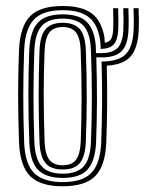

<svg xmlns="http://www.w3.org/2000/svg" viewBox="-20 -628 510 655"><path d="M194 7.5Q118.2 7.5 83.5 -26.6Q48.8 -60.8 45 -139.8Q41.8 -229.8 41.8 -304Q41.8 -378.2 45 -460.2Q48.8 -538 82.8 -572.8Q116.8 -607.5 194 -607.5Q258.5 -607.5 292.2 -582.8Q326 -558 336.2 -501.5Q336.8 -490.5 337.5 -482.2Q353.2 -484.8 359 -495.1Q364.8 -505.5 366 -526Q366.8 -540.2 366.6 -560.9Q366.5 -581.5 365.8 -600H383Q383.8 -582.2 383.9 -561Q384 -539.8 383.5 -525.8Q381.2 -491.5 368.1 -476.6Q355 -461.8 323.5 -461Q323.2 -472.8 322.5 -483Q315.8 -541.8 285.2 -567.5Q254.8 -593.2 194 -593.2Q126.2 -593.2 96.1 -561.8Q66 -530.2 62.5 -459.2Q59.5 -379.5 59.4 -305.8Q59.2 -232 62.5 -140.2Q65.8 -67.8 97 -37.2Q128.2 -6.8 194 -6.8Q262 -6.8 291.9 -38.5Q321.8 -70.2 325.2 -140.8Q327.8 -211 328.2 -275.5Q328.8 -340 326.5 -418Q382.5 -418.5 407.2 -441.4Q432 -464.2 435.5 -520.5Q436.5 -537 436.4 -560.9Q436.2 -584.8 435.5 -600H452.8Q453.5 -584.5 453.8 -560.9Q454 -537.2 452.8 -519.2Q449.2 -461.5 424.6 -434.4Q400 -407.2 344.2 -404Q346 -332.5 345.5 -270.5Q345 -208.5 342.5 -139.8Q338.8 -61.2 304.5 -26.9Q270.2 7.5 194 7.5ZM194 -21Q137.2 -21 110.1 -48.4Q83 -75.8 80 -141.8Q76.8 -229 76.8 -303.9Q76.8 -378.8 79.8 -457.8Q83 -521.8 109 -550.4Q135 -579 194 -579Q249 -579 275.4 -553.9Q301.8 -528.8 306.8 -471.2Q306.8 -465.2 307.1 -459.1Q307.5 -453 307.5 -447Q312.8 -446.8 326.2 -446.8Q363.2 -446.5 380.9 -464.2Q398.5 -482 400.8 -525.5Q401.5 -540.5 401.4 -561.2Q401.2 -582 400.5 -600H418Q418.8 -581.2 418.9 -558.1Q419 -535 418 -521.2Q415.2 -473.2 394 -452.6Q372.8 -432 326.2 -432.2Q313.2 -432.2 308.5 -432.5Q311 -352.2 310.8 -284Q310.5 -215.8 307.8 -142.2Q304.5 -77.2 278.2 -49.1Q252 -21 194 -21ZM194 -35.5Q243 -35.5 265.4 -60.4Q287.8 -85.2 290.2 -142.8Q293.2 -220.5 293.4 -294.6Q293.5 -368.8 290.2 -457.5Q287.8 -515.2 265.1 -539.9Q242.5 -564.5 194 -564.5Q145 -564.5 122.5 -539.6Q100 -514.8 97.2 -457.2Q94.5 -380 94.2 -305.8Q94 -231.5 97.2 -142.5Q100 -84.5 122.8 -60Q145.5 -35.5 194 -35.5ZM194 -49.8Q154 -49.8 135.5 -71.4Q117 -93 114.8 -143Q111.8 -229.8 111.8 -302.8Q111.8 -375.8 114.8 -456.5Q117 -506.8 135.5 -528.5Q154 -550.2 194 -550.2Q233.5 -550.2 252.1 -528.9Q270.8 -507.5 272.8 -457Q276 -369.8 275.9 -296.1Q275.8 -222.5 272.8 -143.8Q270.5 -93.5 252.2 -71.6Q234 -49.8 194 -49.8ZM194 -64.2Q225.5 -64.2 239.5 -83.2Q253.5 -102.2 255.5 -144.5Q258.2 -222.2 258.4 -294.8Q258.5 -367.2 255.2 -456Q253.8 -497.8 239.6 -516.8Q225.5 -535.8 194 -535.8Q162.2 -535.8 148.1 -516.8Q134 -497.8 132.2 -455.5Q129 -375.8 129.1 -303.9Q129.2 -232 132.2 -143.8Q134 -101.2 148.4 -82.8Q162.8 -64.2 194 -64.2Z"/></svg>

Font: Big Shoulders Inline Display SemiBold
Style: Regular
Weight: 600
Designer: Patric King
Foundry: XO Type Co
Version: Version 1.000